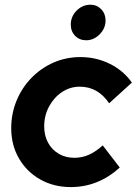

<svg xmlns="http://www.w3.org/2000/svg" viewBox="-20 -770 570 801"><path d="M275.3 10.5Q204.4 10.5 148.1 -21.3Q91.7 -53.1 59.3 -108.7Q26.8 -164.4 26.8 -235Q26.8 -296.3 49.2 -350.3Q71.6 -404.4 111.3 -445.1Q150.9 -485.9 203.2 -508.9Q255.5 -531.9 315.5 -531.9Q381.4 -531.9 438.4 -503.6Q495.4 -475.3 530.2 -425.4L435.2 -339.1Q388.6 -408.4 312.8 -408.4Q272.5 -408.4 238.9 -386.1Q205.2 -363.7 184.8 -325.9Q164.4 -288.1 164.4 -242.6Q164.4 -204.2 180.6 -174.6Q196.8 -145 225.3 -128.3Q253.7 -111.7 290.4 -111.7Q322.5 -111.7 351.2 -124.5Q379.8 -137.4 408.7 -163.4L479.6 -71Q389.7 10.5 275.3 10.5ZM339.8 -602Q311.5 -602 293.4 -620.6Q275.3 -639.1 275.3 -667.4Q275.3 -701.3 299.7 -725.8Q324 -750.3 357.5 -750.3Q383.8 -750.3 402.1 -731.6Q420.4 -712.9 420.4 -684.7Q420.4 -651.8 395.8 -626.9Q371.2 -602 339.8 -602Z"/></svg>

Font: Red Hat Display VF
Style: Italic
Weight: 300
Italic angle: -12°
Designer: Pentagram, MCKL
Foundry: Pentagram, MCKL
Version: Version 1.010